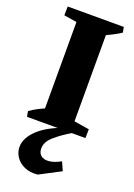

<svg xmlns="http://www.w3.org/2000/svg" viewBox="-176 -728 756 1081"><g transform="rotate(20 202.5 -188.0)"><path d="M109 0V-662H290V0ZM30 0 24 -32Q46 -48 71 -61Q96 -74 123 -85L124 0ZM240 0 243 -75 381 -53 380 0ZM170 -587 32 -609 33 -662H173ZM276 -577 275 -662H369L375 -630Q354 -616 329 -603Q304 -590 276 -577ZM198 285Q153 290 119 275Q85 260 66.5 232.5Q48 205 48 173Q48 118 105 65.5Q162 13 275 -22L298 0Q241 34 203.5 67.5Q166 101 166 140Q166 166 183 180.5Q200 195 230.5 192.5Q261 190 301 168L324 219Z"/></g></svg>

Font: Eczar
Style: Bold
Weight: 700
Designer: Vaibhav Singh
Foundry: Rosetta Type Foundry
Version: Version 2.000